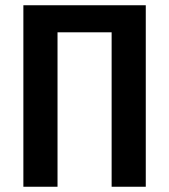

<svg xmlns="http://www.w3.org/2000/svg" viewBox="-20 -711 644 731"><path d="M535 -691V0H405V-588H199V0H69V-691Z"/></svg>

Font: Fira Sans Condensed Medium
Style: Regular
Weight: 500
Width: 3
Designer: Carrois Corporate & Edenspiekermann AG
Foundry: Carrois Corporate GbR & Edenspiekermann AG
Version: Version 4.203;PS 004.203;hotconv 1.0.88;makeotf.lib2.5.64775